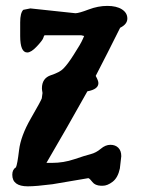

<svg xmlns="http://www.w3.org/2000/svg" viewBox="-20 -452 490 664"><path d="M76.2 192.4Q22.5 192.4 22.5 152.3Q22.5 134.3 35.2 126.5Q40 116.7 45.9 67.4Q51.8 18.1 86.7 -42.5Q121.6 -103 124.5 -111.8L127 -130.4Q125 -141.6 125 -146.5Q125 -181.6 156 -191.9Q187 -202.1 198.7 -214.4Q214.4 -230 234.9 -262.7Q259.3 -300.3 266.6 -317.4L271 -327.6Q266.6 -328.6 260.7 -330.1H134.8Q131.8 -329.1 129.9 -321.3Q127.9 -313.5 107.9 -292Q87.9 -270.5 74.2 -270.5Q49.8 -270.5 49.8 -327.6V-375Q49.8 -407.2 60.5 -418L85 -422.9L241.2 -406.2Q253.9 -406.7 286.6 -419.2Q319.3 -431.6 351.1 -431.6Q382.8 -431.6 401.6 -419.7Q420.4 -407.7 420.4 -387.9Q420.4 -368.2 395.5 -356Q354 -272.5 311 -189.5Q320.3 -172.9 320.3 -164.6Q320.3 -143.1 282.2 -136.2Q212.4 -11.2 140.6 111.3H159.7Q199.7 111.3 237.1 98.6Q274.4 85.9 293.5 81.1Q312.5 76.2 328.6 62.5Q344.7 48.8 361.8 48.8Q378.9 48.8 389.2 59.1Q399.4 69.3 399.4 87.9V88.4L394.5 130.9Q387.7 162.6 369.6 176.5Q351.6 190.4 335 190.4H329.6H329.1Q308.6 189.5 299.6 177.5Q290.5 165.5 285.6 164.1L161.6 185.1Q104.5 192.4 76.2 192.4Z"/></svg>

Font: Drukaatie burti
Style: Demi
Weight: 600
Version: Version 0.14